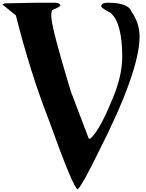

<svg xmlns="http://www.w3.org/2000/svg" viewBox="-20 -1406 1085 1426"><path d="M252.9 -1385.7 10.7 -1380.9V-1376H0V-1371.1L97.7 -1292Q205.1 -867.2 340.8 -519.5Q527.3 0 557.6 0Q592.8 -34.2 707 -267.6Q1016.6 -875 1016.6 -1133.8Q1016.6 -1236.3 955.1 -1321.3Q933.6 -1385.7 779.3 -1385.7Q739.3 -1385.7 732.4 -1366.2V-1356.4Q738.3 -1343.8 799.8 -1311.5Q887.7 -1238.3 887.7 -985.4Q887.7 -863.3 835.9 -722.7Q725.6 -439.5 650.4 -376H639.6L505.9 -727.5Q361.3 -1204.1 361.3 -1282.2V-1306.6L366.2 -1331.1Q428.7 -1355.5 428.7 -1366.2Q419.9 -1385.7 392.6 -1385.7Z"/></svg>

Font: Elementary Gothic 
Style: Regular
Weight: 400
Designer: Bill Roach / W.K. Roach
Version: Version 1.00 April 18, 2012, initial release